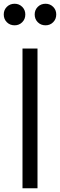

<svg xmlns="http://www.w3.org/2000/svg" viewBox="-32 -1004 320 1024"><path d="M88 -745H168V0H88ZM-12 -927Q-12 -951 4.5 -967.5Q21 -984 46 -984Q70 -984 86.5 -967.5Q103 -951 103 -927Q103 -902 86.5 -885.5Q70 -869 46 -869Q21 -869 4.5 -885.5Q-12 -902 -12 -927ZM211 -984Q235 -984 251.5 -967.5Q268 -951 268 -927Q268 -902 251.5 -885.5Q235 -869 211 -869Q186 -869 169.5 -885.5Q153 -902 153 -927Q153 -951 169.5 -967.5Q186 -984 211 -984Z"/></svg>

Font: Eudoxus Sans
Style: Regular
Weight: 400
Designer: Stijn de Vries
Foundry: tokotype
Version: Version 2.005